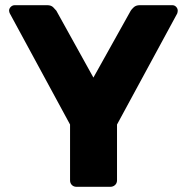

<svg xmlns="http://www.w3.org/2000/svg" viewBox="-20 -720 721 740"><path d="M275 0Q264 0 257 -7Q250 -14 250 -25V-240L18 -668Q17 -670 16 -673Q15 -676 15 -679Q15 -687 21.5 -693.5Q28 -700 37 -700H162Q177 -700 185 -692Q193 -684 197 -679L340 -421L484 -679Q487 -684 495.5 -692Q504 -700 519 -700H644Q653 -700 659 -693.5Q665 -687 665 -679Q665 -674 663 -668L431 -240V-25Q431 -14 423.5 -7Q416 0 405 0Z"/></svg>

Font: Fz Rubik
Style: Bold
Weight: 700
Designer: Hubert and Fischer
Foundry: Hubert and Fischer
Version: Vit hóa bi FontZin.com